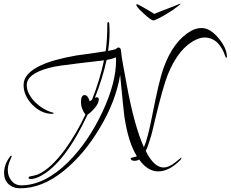

<svg xmlns="http://www.w3.org/2000/svg" viewBox="-20 -880 1242 1034"><path d="M953 -859Q953 -858 944 -851Q935 -844 924.5 -836.5Q914 -829 909 -825Q891 -813 869 -800Q847 -787 829 -778.5Q811 -770 805 -770Q800 -770 787.5 -779Q775 -788 760.5 -801Q746 -814 734 -826Q726 -834 720 -842Q714 -850 714 -854Q714 -860 724.5 -855Q735 -850 749 -842Q770 -830 788.5 -819Q807 -808 811 -805Q819 -808 829 -812.5Q839 -817 845 -819L905 -842Q928 -851 940.5 -856.5Q953 -862 953 -859ZM89 134Q50 134 26 111.5Q2 89 2 51Q2 5 35 -38Q38 -42 40 -42Q43 -42 43 -37Q43 -37 40 -30.5Q37 -24 32 -11Q22 13 22 36Q22 69 42 93.5Q62 118 94 118Q219 118 345 -5Q455 -114 532 -278Q605 -434 605 -553Q605 -558 605 -562.5Q605 -567 604 -571Q586 -563 554 -557Q533 -460 491 -353Q497 -356 502 -356Q512 -356 512 -345Q512 -325 492 -300.5Q472 -276 452 -263Q391 -133 328.5 -51Q266 31 202 66Q171 84 144 84Q134 84 134 77Q134 71 144.5 69.5Q155 68 180 61Q251 33 333 -79Q362 -120 389 -166Q416 -212 440 -263Q416 -295 416 -330Q416 -368 436 -368Q453 -368 463 -334L476 -344Q497 -397 513 -450Q529 -503 540 -555L411 -540Q352 -533 310 -527Q268 -521 243 -514Q124 -482 124 -422Q124 -375 171 -328Q213 -288 263 -274Q269 -273 269 -271Q269 -267 261 -267Q203 -267 155 -315Q107 -365 107 -422Q107 -485 200 -528Q269 -560 390 -581Q430 -586 469.5 -592Q509 -598 549 -604Q558 -666 558 -753Q558 -761 564 -761Q566 -761 568 -756Q569 -746 569.5 -733Q570 -720 570 -705Q570 -682 568 -657Q566 -632 562 -606Q576 -608 587 -611Q598 -614 605 -616Q610 -624 619 -624Q631 -624 632 -603Q633 -589 635.5 -574Q638 -559 643 -529L662 -426Q683 -311 706.5 -226.5Q730 -142 755 -87Q776 -134 800 -259Q836 -444 860 -512Q913 -659 1008 -713Q1036 -729 1065 -729Q1113 -729 1158 -673Q1202 -620 1202 -573Q1202 -569 1199 -569Q1196 -569 1193 -577Q1180 -618 1154 -647Q1123 -678 1082 -678Q1061 -678 1037 -667Q943 -624 884 -479Q857 -411 815 -235Q798 -161 794 -149Q787 -125 780 -104.5Q773 -84 765 -67Q809 22 861 22Q889 22 923 -5Q958 -32 955 -32Q957 -32 957 -29Q957 -24 951 -18Q891 43 832 43Q775 43 729 -21Q719 -14 705 -14Q684 -14 684 -27Q684 -30 695 -32Q711 -35 717 -39Q671 -112 650 -251Q648 -267 642 -323Q636 -379 627 -476Q603 -333 518 -192Q433 -48 322 41Q207 134 89 134Z"/></svg>

Font: Love Light
Style: Regular
Weight: 400
Designer: Robert E. Leuschke
Foundry: Robert E. Leuschke
Version: Version 1.010; ttfautohint (v1.8.3)